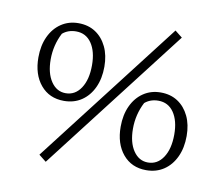

<svg xmlns="http://www.w3.org/2000/svg" viewBox="-77 -740 1005 879"><g transform="rotate(10 425.5 -300.5)"><path d="M222 -242Q154 -242 113.5 -290.5Q73 -339 73 -418Q73 -473 92.5 -515Q112 -557 147 -580.5Q182 -604 227 -604Q273 -604 306.5 -582Q340 -560 359 -520.5Q378 -481 378 -428Q378 -373 358.5 -331Q339 -289 304 -265.5Q269 -242 222 -242ZM224 -278Q268 -278 294.5 -318Q321 -358 321 -425Q321 -489 295 -527Q269 -565 223 -565Q186 -565 160 -543Q145 -514 137.5 -483Q130 -452 130 -419Q130 -355 156 -316.5Q182 -278 224 -278ZM189 47 155 20 670 -648 704 -621ZM648 5Q580 5 539.5 -43.5Q499 -92 499 -171Q499 -226 518.5 -268Q538 -310 573 -333.5Q608 -357 653 -357Q699 -357 732.5 -335Q766 -313 785 -273.5Q804 -234 804 -181Q804 -126 784.5 -84Q765 -42 730 -18.5Q695 5 648 5ZM650 -31Q694 -31 720.5 -71Q747 -111 747 -178Q747 -242 721 -280Q695 -318 649 -318Q612 -318 586 -296Q571 -267 563.5 -236Q556 -205 556 -172Q556 -108 582 -69.5Q608 -31 650 -31Z"/></g></svg>

Font: Piazzolla Thin Light
Style: Regular
Weight: 300
Version: Version 2.005